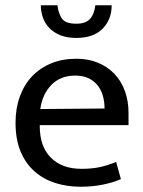

<svg xmlns="http://www.w3.org/2000/svg" viewBox="-20 -700 544 729"><path d="M468 -225H131V-221Q131 -143 173.5 -101Q216 -59 289 -59Q327 -59 356.5 -65Q386 -71 421 -85L439 -20Q410 -7 370.5 1Q331 9 286 9Q235 9 190.5 -5Q146 -19 112 -48.5Q78 -78 58.5 -124Q39 -170 39 -234Q39 -289 55.5 -334Q72 -379 102 -410.5Q132 -442 174.5 -459.5Q217 -477 270 -477Q315 -477 351.5 -462Q388 -447 414 -420Q440 -393 454 -355Q468 -317 468 -271ZM377 -288Q377 -314 370.5 -336.5Q364 -359 350.5 -376Q337 -393 316 -403Q295 -413 265 -413Q210 -413 175.5 -378Q141 -343 133 -286ZM198 -680Q202 -648 215.5 -629Q229 -610 270 -610Q305 -610 321.5 -628Q338 -646 342 -680H404Q404 -626 369.5 -591Q335 -556 270 -556Q234 -556 208.5 -566.5Q183 -577 166.5 -594.5Q150 -612 142.5 -634.5Q135 -657 135 -680Z"/></svg>

Font: Mukta Vaani
Style: Regular
Weight: 400
Designer: Noopur Datye, Girish Dalvi, Yashodeep Gholap, Pallavi Karambelkar
Foundry: Ek Type
Version: Version 2.538;PS 1.000;hotconv 16.6.51;makeotf.lib2.5.65220;